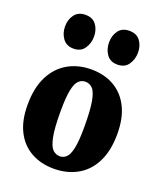

<svg xmlns="http://www.w3.org/2000/svg" viewBox="-148 -896 848 1005"><g transform="rotate(20 276.0 -394.0)"><path d="M271 13Q200 13 145 -17.5Q90 -48 59.5 -107.5Q29 -167 29 -255Q29 -349 61 -413Q93 -477 150 -510Q207 -543 281 -543Q353 -543 407.5 -512Q462 -481 492.5 -420.5Q523 -360 523 -271Q523 -178 491 -114.5Q459 -51 402 -19Q345 13 271 13ZM279 -59Q300 -59 315.5 -74Q331 -89 339.5 -129.5Q348 -170 348 -247Q348 -341 339 -389.5Q330 -438 313 -455Q296 -472 273 -472Q252 -472 236 -457Q220 -442 211.5 -401Q203 -360 203 -282Q203 -189 212.5 -141Q222 -93 239 -76Q256 -59 279 -59ZM398 -613Q358 -613 338 -641.5Q318 -670 318 -708Q318 -746 338 -773.5Q358 -801 398 -801Q439 -801 459 -774Q479 -747 479 -709Q479 -671 459 -642Q439 -613 398 -613ZM154 -613Q114 -613 93.5 -641.5Q73 -670 73 -708Q73 -746 93.5 -773.5Q114 -801 154 -801Q194 -801 214 -774Q234 -747 234 -709Q234 -671 214 -642Q194 -613 154 -613Z"/></g></svg>

Font: Calistoga
Style: Regular
Weight: 400
Designer: Yvonne Schuttler, Eben Sorkin
Foundry: www.sorkintype.com
Version: Version 1.010; ttfautohint (v1.8.4.7-5d5b)